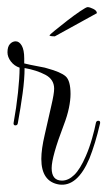

<svg xmlns="http://www.w3.org/2000/svg" viewBox="-20 -518 301 539"><path d="M146 0Q96 -8 96 -72Q96 -99 105.5 -139.5Q115 -180 124 -221Q128 -238 130 -250Q132 -262 132 -269Q132 -295 107.5 -308Q83 -321 49 -327Q49 -296 43.5 -256Q38 -216 30 -172Q29 -166 23 -166Q18 -166 18 -172Q26 -216 30.5 -258Q35 -300 35 -328Q20 -333 10.5 -345.5Q1 -358 1 -371Q1 -387 8 -394.5Q15 -402 24 -402Q34 -402 41 -390Q48 -378 48 -354V-340Q52 -339 65.5 -336Q79 -333 93.5 -330.5Q108 -328 113 -326Q150 -316 164 -304Q178 -292 178 -254Q178 -237 173.5 -215Q169 -193 159 -167Q125 -78 125 -46Q125 -11 154 -11Q172 -11 188.5 -27Q205 -43 221 -80Q231 -103 238.5 -129.5Q246 -156 249 -172Q250 -179 256 -179Q262 -179 261 -172Q254 -142 246.5 -117.5Q239 -93 231 -73Q197 7 146 0ZM134 -416Q119 -416 119 -419Q119 -420 133.5 -432Q148 -444 168 -459.5Q188 -475 205 -486.5Q222 -498 226 -498Q232 -498 242 -493Q252 -488 252 -481Z"/></svg>

Font: Updock
Style: Regular
Weight: 400
Designer: Robert E. Leuschke
Foundry: Robert E. Leuschke
Version: Version 1.010; ttfautohint (v1.8.4.7-5d5b)